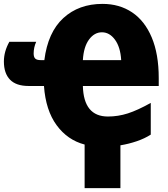

<svg xmlns="http://www.w3.org/2000/svg" viewBox="-35 -744 866 987"><path d="M781 -343V-302H391Q395 -145 520 -145Q572 -145 622 -161Q672 -177 740 -215V-52Q709 -32 668 -18Q627 -4 584 3V223H400V-1Q312 -24 256 -100.5Q200 -177 191 -302H112Q48 -302 16.5 -334.5Q-15 -367 -15 -428Q-15 -479 13 -529H151Q138 -500 138 -469Q138 -451 146 -443Q154 -435 174 -435H193Q211 -578 290.5 -651Q370 -724 492 -724Q579 -724 644 -680.5Q709 -637 745 -551.5Q781 -466 781 -343ZM391 -435H588Q584 -502 556 -540Q528 -578 489 -578Q450 -578 422.5 -540.5Q395 -503 391 -435Z"/></svg>

Font: Noto Sans Display Black Narrow
Style: Regular
Weight: 900
Width: 4
Designer: Monotype Design team
Foundry: Monotype Imaging Inc.
Version: Version 1.000